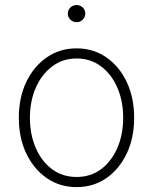

<svg xmlns="http://www.w3.org/2000/svg" viewBox="-20 -746 620 777"><path d="M290 11.2Q222.2 11.2 169.4 -25.1Q116.7 -61.5 86.4 -124.8Q56.2 -188 56.2 -269.5Q56.2 -351.1 86.4 -414.3Q116.7 -477.5 169.4 -513.9Q222.2 -550.3 290 -550.3Q357.4 -550.3 410.2 -513.9Q462.9 -477.5 492.9 -414.1Q522.9 -350.6 522.9 -269.5Q522.9 -188 492.9 -124.8Q462.9 -61.5 410.4 -25.1Q357.9 11.2 290 11.2ZM290 -29.8Q346.7 -29.8 389.2 -61.5Q431.6 -93.3 455.1 -147.7Q478.5 -202.1 478.5 -269.5Q478.5 -336.4 455.1 -390.9Q431.6 -445.3 389.2 -477.3Q346.7 -509.3 290 -509.3Q233.4 -509.3 190.9 -477.1Q148.4 -444.8 124.8 -390.9Q101.1 -336.9 101.1 -269.5Q101.1 -202.1 124.5 -147.7Q147.9 -93.3 190.4 -61.5Q232.9 -29.8 290 -29.8ZM290 -656.2Q275.4 -656.2 264.9 -666.5Q254.4 -676.8 254.4 -690.9Q254.4 -705.6 264.9 -715.6Q275.4 -725.6 289.6 -725.6Q304.7 -725.6 314.9 -715.6Q325.2 -705.6 325.2 -690.9Q325.2 -676.8 314.9 -666.5Q304.7 -656.2 290 -656.2Z"/></svg>

Font: Inter 16pt ExtraLight
Style: Regular
Weight: 250
Version: Version 4.001;git-66647c0bb